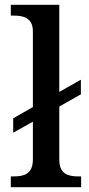

<svg xmlns="http://www.w3.org/2000/svg" viewBox="-20 -780 372 800"><path d="M25 0H318V-45H306C265 -45 227 -54 227 -115V-336L317 -387V-448L227 -397V-760H25V-715H38C77 -715 117 -706 117 -649V-334L35 -287V-227L117 -273V-115C117 -54 78 -45 38 -45H25Z"/></svg>

Font: Noto Serif Tamil Medium
Style: Italic
Weight: 500
Italic angle: -12°
Designer: Indian Type Foundry, Tom Grace, and the Monotype Design Team
Foundry: Monotype Imaging Inc.
Version: Version 2.003